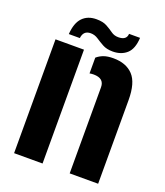

<svg xmlns="http://www.w3.org/2000/svg" viewBox="-140 -857 815 951"><g transform="rotate(20 267.5 -381.5)"><path d="M340 0V-454Q340 -501 284 -501Q279 -501 273.8 -500.5Q268.5 -500 263 -499V-582Q278.5 -595.5 298.8 -602.8Q319 -610 349 -610Q416.5 -610 453.2 -571Q490 -532 490 -441V0ZM47 0V-600H197V0ZM380 -750H438Q435 -691 406.5 -665.5Q378 -640 333 -640Q301 -640 279.5 -652Q258 -664 240 -676Q222 -688 201 -688Q162.5 -688 158 -647H100Q104 -706.5 131.2 -734.8Q158.5 -763 204 -763Q239 -763 260 -751.2Q281 -739.5 297.2 -727.8Q313.5 -716 335 -716Q378.5 -716 380 -750Z"/></g></svg>

Font: Big Shoulders Stencil Text Black
Style: Regular
Weight: 900
Designer: Patric King
Foundry: XO Type Co
Version: Version 1.000